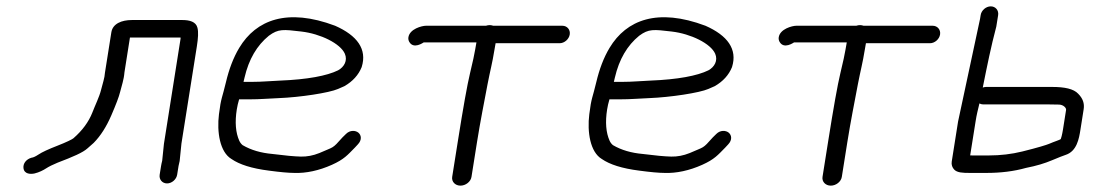

<svg xmlns="http://www.w3.org/2000/svg" viewBox="-20 -546 3446 604"><path d="M537.3 3.5 541.7 -24C542.3 -27.9 543.3 -32.5 544.8 -37.9L545.1 -38.8L550.8 -94.5L599.2 -399.7C603.4 -426.4 604.6 -445.5 601.1 -458.8C596.5 -477.5 576.7 -483 553.9 -483H394.8C363.2 -483 334.6 -471.8 330.3 -444.5L310.3 -318.1L310.2 -317.6C309.2 -300 302.9 -283.8 297.7 -262.4C292.5 -241.3 278.6 -213.2 270.6 -192.1C259 -162.6 239.2 -135.6 211 -111C207.5 -107.9 189.2 -98.7 161.1 -87.8C132.4 -76.6 112.7 -67.7 100.3 -59.4C90.9 -53.2 84.1 -50.5 80.5 -50.1L79.4 -49.9L78.3 -49.6C63 -45 52.2 -32.2 53.8 -17.5C55.9 2.2 76.8 2.4 88.9 -0.4C103 -3.7 116.7 -10.8 124.4 -15.9C133.3 -21.7 145.6 -27.9 161 -34.2C209.9 -52.8 241 -66.1 255.6 -79.6C262 -85.5 268.1 -90.8 273.8 -95.7L274.4 -96.2L274.9 -96.7C296.7 -118.8 314.8 -147.6 330 -182.7C344.9 -217.2 354 -241 357.6 -255.7C362.8 -277.2 369.6 -294.4 371.5 -318.4L388.8 -428H545.2C546.2 -428 546.7 -428 548.1 -427.9C548.1 -427.8 548.1 -426.3 548 -424.1L495.7 -93.5L490.2 -40.2C489 -35.8 487.3 -28.3 486.7 -23.9L482.3 3.5C479.9 18.5 490.4 31 505.5 31C520.5 31 534.9 18.5 537.3 3.5Z M749.2 -301.6C762.7 -359.9 788.4 -403.1 825.7 -433.5C855.9 -455.8 871.1 -453.4 928 -446.8C988.2 -439.8 1051.1 -409 1064.9 -376.8C1074 -355.5 1062.8 -335.3 1043.6 -324.8C1008.5 -307.5 946.7 -295.9 861.7 -292.5C826.9 -291.1 805.1 -288.5 774.7 -288.5L746.1 -288.5C746.7 -290.8 748.1 -296.7 749.2 -301.6ZM766 -233.5C799.1 -233.5 822.6 -236 856.5 -237.3C924.1 -239.9 1015.6 -254 1043.2 -266.1L1063.3 -274.9L1064 -275.3C1089.4 -289.9 1107.8 -310.1 1117.7 -334.7L1117.9 -335.2L1118 -335.7C1135.2 -391.1 1103.9 -434.3 1034.2 -465C884.1 -521.5 785.8 -484 732.6 -395.5C713.9 -364.4 700.3 -327.7 690.8 -287.5C679.3 -238.4 675.3 -239.7 668.8 -186.5C661.9 -130.8 671.5 -67.7 708.2 -45.8C733.4 -28.4 771.8 -16.1 826.1 -9.2C861.5 -4.5 886.9 -2.1 906.3 -2C942.6 -0.7 983.4 -9.3 1024 -27.5C1062.8 -44.9 1073.4 -58.4 1096.4 -81.7L1105.6 -91.6C1119 -105.4 1117 -121 1107.1 -128.9C1098.3 -135.9 1081.4 -137.4 1068.6 -124.8L1057.6 -114L1057.2 -113.6C1024.1 -76.3 1031.5 -85.4 984.6 -64.5C964.8 -56.5 945.7 -53 926.6 -53.4C905.8 -53.9 876.4 -56.6 836.6 -61.7C801 -64.9 770.1 -73.7 743.4 -89.3C739.8 -92.1 735.4 -97.2 732.7 -103.3C721.4 -128.6 718.5 -161.3 724.9 -201.7C726.6 -212 728.7 -221.6 732.2 -233.5Z M1463.2 10.5 1480.6 -99C1490.8 -163.2 1503.1 -224.7 1513.9 -281.8C1521.7 -322.3 1529.1 -349.4 1535.1 -387.3C1536.5 -396.2 1537.6 -402.5 1539.1 -410H1740.4C1755.5 -410 1769.9 -422.5 1772.3 -437.5C1774.7 -452.5 1764.2 -465 1749.1 -465H1531.7C1527.9 -466.2 1524.5 -467 1520.7 -467C1516.6 -467 1513 -466.4 1508.6 -465H1320.1C1307.2 -465 1268.4 -455 1264.7 -428.3C1264 -423.5 1265.1 -418.7 1267.3 -414.6C1281 -390 1311.2 -411.8 1313.1 -412.7H1478.8C1477.8 -407.6 1476.1 -398.3 1474.8 -389.9C1472.6 -376.3 1467.3 -351.5 1458.7 -316C1449.9 -279.6 1437.1 -207.8 1420 -99.7L1402.5 10.5C1400.2 25.5 1411.9 38 1428.5 38C1445.1 38 1460.9 25.5 1463.2 10.5Z M1914.2 -301.6C1927.7 -359.9 1953.4 -403.1 1990.7 -433.5C2020.9 -455.8 2036.1 -453.4 2093 -446.8C2153.2 -439.8 2216.1 -409 2229.9 -376.8C2239 -355.5 2227.8 -335.3 2208.6 -324.8C2173.5 -307.5 2111.7 -295.9 2026.7 -292.5C1991.9 -291.1 1970.1 -288.5 1939.7 -288.5L1911.1 -288.5C1911.7 -290.8 1913.1 -296.7 1914.2 -301.6ZM1931 -233.5C1964.1 -233.5 1987.6 -236 2021.5 -237.3C2089.1 -239.9 2180.6 -254 2208.2 -266.1L2228.3 -274.9L2229 -275.3C2254.4 -289.9 2272.8 -310.1 2282.7 -334.7L2282.9 -335.2L2283 -335.7C2300.2 -391.1 2268.9 -434.3 2199.2 -465C2049.1 -521.5 1950.8 -484 1897.6 -395.5C1878.9 -364.4 1865.3 -327.7 1855.8 -287.5C1844.3 -238.4 1840.3 -239.7 1833.8 -186.5C1826.9 -130.8 1836.5 -67.7 1873.2 -45.8C1898.4 -28.4 1936.8 -16.1 1991.1 -9.2C2026.5 -4.5 2051.9 -2.1 2071.3 -2C2107.6 -0.7 2148.4 -9.3 2189 -27.5C2227.8 -44.9 2238.4 -58.4 2261.4 -81.7L2270.6 -91.6C2284 -105.4 2282 -121 2272.1 -128.9C2263.3 -135.9 2246.4 -137.4 2233.6 -124.8L2222.6 -114L2222.2 -113.6C2189.1 -76.3 2196.5 -85.4 2149.6 -64.5C2129.8 -56.5 2110.7 -53 2091.6 -53.4C2070.8 -53.9 2041.4 -56.6 2001.6 -61.7C1966 -64.9 1935.1 -73.7 1908.4 -89.3C1904.8 -92.1 1900.4 -97.2 1897.7 -103.3C1886.4 -128.6 1883.5 -161.3 1889.9 -201.7C1891.6 -212 1893.7 -221.6 1897.2 -233.5Z M2628.2 10.5 2645.6 -99C2655.8 -163.2 2668.1 -224.7 2678.9 -281.8C2686.7 -322.3 2694.1 -349.4 2700.1 -387.3C2701.5 -396.2 2702.6 -402.5 2704.1 -410H2905.4C2920.5 -410 2934.9 -422.5 2937.3 -437.5C2939.7 -452.5 2929.2 -465 2914.1 -465H2696.7C2692.9 -466.2 2689.5 -467 2685.7 -467C2681.6 -467 2678 -466.4 2673.6 -465H2485.1C2472.2 -465 2433.4 -455 2429.7 -428.3C2429 -423.5 2430.1 -418.7 2432.3 -414.6C2446 -390 2476.2 -411.8 2478.1 -412.7H2643.8C2642.8 -407.6 2641.1 -398.3 2639.8 -389.9C2637.6 -376.3 2632.3 -351.5 2623.7 -316C2614.9 -279.6 2602.1 -207.8 2585 -99.7L2567.5 10.5C2565.2 25.5 2576.9 38 2593.5 38C2610.1 38 2625.9 25.5 2628.2 10.5Z M3114.2 -462.3 3114.3 -462.9 3120 -498.5C3122.3 -513.5 3111.8 -526 3096.8 -526C3081.8 -526 3067.3 -513.5 3065 -498.5L3063.1 -486.8L2993.9 -163.5L2974 -37.7C2972.4 -27.9 2975.6 -18.9 2982 -12.3C2991.2 -2.8 3008.1 -2 3030.8 -2H3082.8C3127.9 -2 3169.4 -7 3207.6 -17.8C3240.7 -24.2 3267.1 -32.4 3289.3 -41.8C3310.4 -50.7 3325.1 -56.4 3331.9 -58.6C3367.8 -70 3374.5 -110.2 3378.9 -138.2L3389 -202.2C3392 -220.9 3386.3 -236.5 3371.8 -251.1C3357.4 -266.6 3329.3 -272.5 3289.7 -272.5H3081.7C3078.7 -272.5 3074.8 -271.7 3071.6 -270.6C3085.6 -340.3 3097.3 -398.5 3114.2 -462.3ZM3072.9 -217.5H3280.9C3291.5 -217.5 3301.7 -217.3 3311.6 -217C3325 -216.6 3334.7 -206.7 3333.7 -200.3L3323.9 -138.2C3321.2 -121.5 3318 -110.6 3317 -108.5C3314.6 -106 3296.4 -100.6 3279.7 -93.3C3272.1 -90.1 3245.5 -81.7 3195.8 -69.4C3162.5 -61.2 3127.4 -57 3091.5 -57H3039.5C3036.8 -57 3034.4 -57 3032 -57.1L3048.9 -163.2C3052.6 -187.2 3056 -198.6 3061.1 -220.6C3064.5 -218.8 3068.8 -217.5 3072.9 -217.5Z"/></svg>

Font: MewTooHand
Style: BdIta
Weight: 400
Designer: Mew Too, Robert Jablonski
Version: Version 0.77